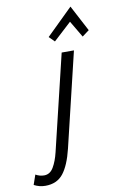

<svg xmlns="http://www.w3.org/2000/svg" viewBox="-237 -819 654 1063"><g transform="rotate(-10 90.5 -287.5)"><path d="M-70 189Q-104 189 -134 173L-115 118Q-92 131 -67 131Q-34 131 -14.5 98Q5 65 17 15L146 -522H215L88 8Q66 99 30.5 144Q-5 189 -70 189ZM120 -589 90 -619 238 -764 315 -618 276 -589 221 -682Z"/></g></svg>

Font: Ubuntu Sans Condensed
Style: Italic
Weight: 400
Width: 3
Italic angle: -13.5°
Designer: Dalton Maag Ltd
Foundry: Dalton Maag Ltd
Version: Version 1.006; ttfautohint (v1.8.4.7-5d5b)